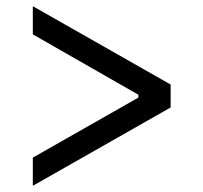

<svg xmlns="http://www.w3.org/2000/svg" viewBox="-20 -628 657 620"><path d="M531 -355V-281L86 -28V-119L427 -313V-322L86 -517V-608Z"/></svg>

Font: 42dot Sans Medium
Style: Regular
Weight: 500
Designer: 42dot
Version: Version 1.000